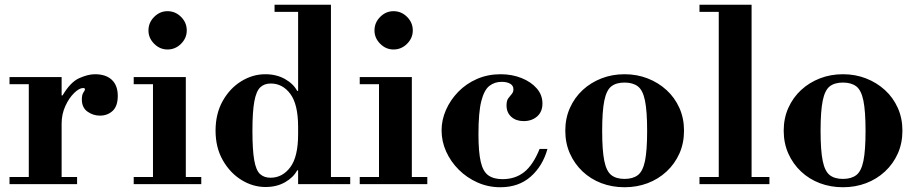

<svg xmlns="http://www.w3.org/2000/svg" viewBox="-20 -774 3858 807"><path d="M20 0V-30H101V-420H20V-450H239V-373H243Q276 -429 313 -445.5Q350 -462 379 -462Q425 -462 450 -438.5Q475 -415 475 -371Q475 -328 453.5 -308Q432 -288 400 -288Q371 -288 347.5 -305Q324 -322 324 -356Q324 -376 330.5 -385Q337 -394 337 -399Q337 -401 335.5 -402.5Q334 -404 329 -404Q313 -404 291.5 -383Q270 -362 254.5 -328Q239 -294 239 -254V-30H304V0Z M623 -15V-434H761V-15ZM542 0V-30H826V0ZM542 -420V-450H761V-420ZM684 -566Q652 -566 628 -590Q604 -614 604 -646Q604 -679 628 -703Q652 -727 684 -727Q717 -727 741 -703Q765 -679 765 -646Q765 -614 741 -590Q717 -566 684 -566Z M1096 12Q1043 12 995 -17.5Q947 -47 916.5 -100.5Q886 -154 886 -225Q886 -296 916 -349.5Q946 -403 994 -432.5Q1042 -462 1095 -462Q1142 -462 1177.5 -442Q1213 -422 1229 -392H1253L1233 -240Q1233 -335 1200.5 -379Q1168 -423 1118 -423Q1091 -423 1074 -407Q1057 -391 1049 -348Q1041 -305 1041 -224Q1041 -144 1048.5 -101Q1056 -58 1073 -42.5Q1090 -27 1117 -27Q1167 -27 1200 -71Q1233 -115 1233 -210L1253 -58H1229Q1213 -28 1178 -8Q1143 12 1096 12ZM1233 0V-30H1452V0ZM1233 -15V-738H1371V-15ZM1134 -724V-754H1371V-724Z M1573 -15V-434H1711V-15ZM1492 0V-30H1776V0ZM1492 -420V-450H1711V-420ZM1634 -566Q1602 -566 1578 -590Q1554 -614 1554 -646Q1554 -679 1578 -703Q1602 -727 1634 -727Q1667 -727 1691 -703Q1715 -679 1715 -646Q1715 -614 1691 -590Q1667 -566 1634 -566Z M2083 13Q2032 13 1987 -7Q1942 -27 1908 -61Q1874 -95 1855 -137.5Q1836 -180 1836 -226Q1836 -270 1854.5 -312Q1873 -354 1906 -388Q1939 -422 1984.5 -442Q2030 -462 2084 -462Q2132 -462 2172 -446Q2212 -430 2236 -402.5Q2260 -375 2260 -339Q2260 -304 2237.5 -284.5Q2215 -265 2181 -265Q2149 -265 2129 -283Q2109 -301 2109 -331Q2109 -351 2116.5 -361Q2124 -371 2131 -379Q2138 -387 2138 -399Q2138 -414 2124.5 -422Q2111 -430 2088 -430Q2059 -430 2037 -413Q2015 -396 2003 -349Q1991 -302 1991 -210Q1991 -136 2000.5 -94.5Q2010 -53 2032.5 -37Q2055 -21 2092 -21Q2146 -21 2183.5 -51Q2221 -81 2248 -148H2281Q2261 -76 2210.5 -31.5Q2160 13 2083 13Z M2605 13Q2553 13 2508 -4Q2463 -21 2429 -53Q2395 -85 2375.5 -128.5Q2356 -172 2356 -225Q2356 -277 2375.5 -320.5Q2395 -364 2429 -395.5Q2463 -427 2508 -444.5Q2553 -462 2605 -462Q2657 -462 2702 -444.5Q2747 -427 2781.5 -395.5Q2816 -364 2835.5 -320.5Q2855 -277 2855 -225Q2855 -172 2835.5 -128.5Q2816 -85 2781.5 -53Q2747 -21 2702 -4Q2657 13 2605 13ZM2605 -22Q2640 -22 2661 -38Q2682 -54 2691 -97.5Q2700 -141 2700 -224Q2700 -307 2691 -351Q2682 -395 2661 -411Q2640 -427 2605 -427Q2570 -427 2549.5 -411Q2529 -395 2520 -351Q2511 -307 2511 -224Q2511 -141 2520 -97.5Q2529 -54 2549.5 -38Q2570 -22 2605 -22Z M3001 -15V-738H3139V-15ZM2920 0V-30H3214V0ZM2920 -724V-754H3139V-724Z M3523 13Q3471 13 3426 -4Q3381 -21 3347 -53Q3313 -85 3293.5 -128.5Q3274 -172 3274 -225Q3274 -277 3293.5 -320.5Q3313 -364 3347 -395.5Q3381 -427 3426 -444.5Q3471 -462 3523 -462Q3575 -462 3620 -444.5Q3665 -427 3699.5 -395.5Q3734 -364 3753.5 -320.5Q3773 -277 3773 -225Q3773 -172 3753.5 -128.5Q3734 -85 3699.5 -53Q3665 -21 3620 -4Q3575 13 3523 13ZM3523 -22Q3558 -22 3579 -38Q3600 -54 3609 -97.5Q3618 -141 3618 -224Q3618 -307 3609 -351Q3600 -395 3579 -411Q3558 -427 3523 -427Q3488 -427 3467.5 -411Q3447 -395 3438 -351Q3429 -307 3429 -224Q3429 -141 3438 -97.5Q3447 -54 3467.5 -38Q3488 -22 3523 -22Z"/></svg>

Font: Libre Bodoni
Style: Bold
Weight: 700
Designer: Pablo Impallari, Rodrigo Fuenzalida
Foundry: Impallari Type
Version: Version 2.005;gftools[0.9.23]